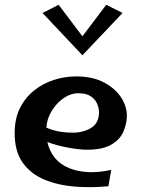

<svg xmlns="http://www.w3.org/2000/svg" viewBox="-20 -773 588 799"><path d="M431 2Q360 9 291 3.5Q222 -2 165 -25.5Q108 -49 74.5 -96Q41 -143 41 -219Q41 -279 63 -323Q85 -367 122 -396.5Q159 -426 204.5 -440.5Q250 -455 297 -455Q366 -455 413.5 -429.5Q461 -404 485 -366Q509 -328 508 -288Q507 -255 492.5 -223Q478 -191 442 -170.5Q406 -150 343 -150Q311 -150 264 -158.5Q217 -167 177 -182Q196 -102 268.5 -73Q341 -44 443 -66ZM306 -385Q274 -385 244.5 -364.5Q215 -344 195 -311Q175 -278 173 -242Q192 -233 219.5 -227Q247 -221 284 -221Q327 -221 359.5 -241Q392 -261 392 -306Q392 -323 384 -341.5Q376 -360 357.5 -372.5Q339 -385 306 -385ZM224 -753 323 -622 422 -753 490 -719 323 -543 157 -719Z"/></svg>

Font: Marhey
Style: Regular
Weight: 400
Designer: Nur Syamsi & Bustanul Arifin
Foundry: Namelatype
Version: Version 1.000; ttfautohint (v1.8.4.7-5d5b)